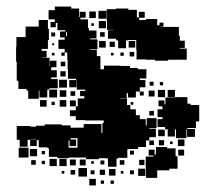

<svg xmlns="http://www.w3.org/2000/svg" viewBox="-20 -546 630 585"><path d="M401 -92H372V-91H368V-65H340V-63H335V-38H309V-63H304V-64H282V-61H242V-66H189V-64H155V-68H129V-94H125V-97H98V-119H92V-101H72V-120H64V-99H40V-120H31V-162H73V-160H90V-163H116V-167H168V-164H195V-157H235V-168H289V-141H292V-171H296V-179H240V-180H211V-192H193V-210H211V-222H217V-246H237V-253H224V-269H240V-273H214V-301H213V-280H191V-302H212V-306H187V-335H186V-364H185V-386H177V-397H158V-425H177V-432H163V-450H179V-454H155V-476H150V-463H134V-479H147V-487H128V-515H147V-526H197V-520H221V-494H223V-510H241V-492H225V-487H248V-460H251V-453H274V-429H255V-426H277V-396H255V-394H275V-375H286V-335H297V-346H347V-345H376V-339H400V-335H426V-307H406V-302H423V-280H406V-267H394V-249H370V-262H366V-247H345V-246H367V-226H377V-213H394V-195H406V-183H424V-164H427V-186H457V-156H435V-154H455V-128H435V-118H425V-98H401ZM326 -455H306V-484H305V-518H333V-520H371V-516H397V-493H403V-510H421V-492H404V-485H425V-488H459V-469H466V-477H478V-465H470V-464H525V-437H528V-422H543V-400H528V-398H549V-364H492V-361H452V-364H425V-365H396V-394H395V-424H370V-423H364V-399H340V-423H334V-428H309V-454H326ZM280 -513H304V-489H280ZM252 -511H272V-491H252ZM31 -358H29V-404H30V-433H58V-465H98V-485H126V-458H129V-424H126V-397H107V-391H122V-371H108V-370H131V-345H132V-361H152V-341H136V-332H153V-310H136V-305H156V-277H130V-273H124V-249H100V-270H98V-245H66V-270H61V-275H36V-300H31ZM281 -482H303V-460H281ZM266 -475V-467H258V-475ZM181 -436H184V-448H181ZM285 -434V-448H299V-434ZM136 -447H148V-435H136ZM302 -401H282V-421H302ZM372 -421H392V-401H372ZM314 -419H330V-403H314ZM139 -408V-414H145V-408ZM389 -388V-374H375V-388ZM177 -376H167V-386H177ZM357 -386V-376H347V-386ZM146 -377H138V-385H146ZM326 -385V-377H318V-385ZM165 -344V-358H179V-344ZM180 -313H164V-329H180ZM184 -279H160V-303H184ZM436 -285V-297H448V-285ZM467 -286V-296H477V-286ZM154 -273V-249H130V-273ZM483 -250H461V-272H483ZM491 -250V-272H513V-250ZM162 -271H182V-251H162ZM433 -270H451V-252H433ZM195 -254V-268H209V-254ZM418 -267V-255H406V-267ZM561 -226H587V-176H577V-156H551V-153H574V-129H550V-152H548V-125H516V-152H513V-130H491V-152H483V-159H460V-183H475V-189H460V-213H475V-222H463V-240H481V-228H484V-249H513V-250H551V-230H561ZM122 -241V-221H102V-241ZM182 -221H162V-241H182ZM193 -222V-240H211V-222ZM147 -236V-226H137V-236ZM386 -235V-227H378V-235ZM449 -208V-194H435V-208ZM462 -151H482V-131H462ZM216 -96V-125H195V-121H212V-101H192V-118H189V-96ZM90 -121V-122H73V-121ZM542 -101H522V-121H542ZM480 -119V-103H464V-119ZM449 -118V-104H435V-118ZM498 -107V-115H506V-107ZM489 -94H515V-70H521V-32H496V-27H459V-4H425V-33H424V-69H448V-72H433V-90H451V-75H455V-98H489ZM67 -66H37V-96H67ZM93 -70H71V-92H93ZM541 -72H523V-90H541ZM388 -75H376V-87H388ZM117 -76H107V-86H117ZM153 -40H131V-62H153ZM183 -40H161V-62H183ZM211 -42H193V-60H211ZM223 -42V-60H241V-42ZM420 -59V-43H404V-59ZM89 -44H75V-58H89ZM359 -44H345V-58H359ZM286 -45V-57H298V-45ZM117 -46H107V-56H117ZM258 -47V-55H266V-47ZM245 -8H219V-34H245ZM423 -10H401V-32H423ZM332 -11H312V-31H332ZM300 -13H284V-29H300ZM209 -14H195V-28H209ZM268 -15H256V-27H268ZM388 -15H376V-27H388ZM176 -17H168V-25H176ZM356 -17H348V-25H356ZM272 19H252V-1H272ZM297 14H287V4H297ZM327 14H317V4H327Z"/></svg>

Font: Rubik-Storm
Style: Regular
Weight: 400
Designer: NaN (generative design), Hubert & Fischer (Rubik source font outlines)
Foundry: NaN, Hubert & Fischer
Version: Version 1.000